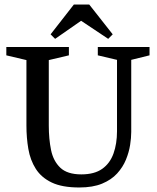

<svg xmlns="http://www.w3.org/2000/svg" viewBox="-20 -820 694 850"><path d="M331 10Q255 10 209 -12Q163 -34 138.5 -72.5Q114 -111 105.5 -160.5Q97 -210 97 -264V-554L8 -575V-612H285V-575L196 -554V-264Q196 -205 206 -156Q216 -107 247 -77.5Q278 -48 340 -48Q398 -48 432.5 -72.5Q467 -97 482.5 -140.5Q498 -184 498 -239V-555L413 -575V-612H642V-575L561 -555V-236Q561 -210 556 -178Q551 -146 537.5 -113Q524 -80 498.5 -52Q473 -24 432 -7Q391 10 331 10ZM224 -648 204 -668 307 -800H375L479 -668L459 -648L339 -728Z"/></svg>

Font: Manuale Medium
Style: Regular
Weight: 500
Designer: Eduardo Tunni / Pablo Cosgaya
Foundry: Eduardo Tunni / Pablo Cosgaya
Version: Version 1.002